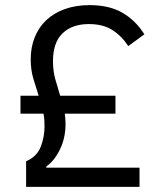

<svg xmlns="http://www.w3.org/2000/svg" viewBox="-20 -730 635 750"><path d="M82 0V-100Q124 -118 139 -156.5Q154 -195 154 -237Q154 -250 153 -262.5Q152 -275 150 -286H60V-356H131Q120 -390 110 -423.5Q100 -457 100 -499Q100 -545 115.5 -584Q131 -623 160.5 -651Q190 -679 233 -694.5Q276 -710 330 -710Q407 -710 458.5 -680Q510 -650 544 -596L481 -550Q455 -590 418.5 -613Q382 -636 327 -636Q262 -636 224.5 -600Q187 -564 187 -491Q187 -453 196 -420.5Q205 -388 215 -356H431V-286H233Q236 -266 236 -246Q236 -190 213.5 -145Q191 -100 161 -80V-75H525V0Z"/></svg>

Font: IBM Plex Sans Thai
Style: Regular
Weight: 400
Designer: Mike Abbink, Paul van der Laan, Pieter van Rosmalen, Ben Mitchell, Mark Frömberg
Foundry: Bold Monday
Version: Version 1.2